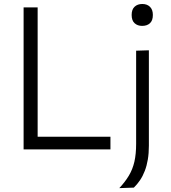

<svg xmlns="http://www.w3.org/2000/svg" viewBox="-20 -750 858 964"><path d="M98.5 0Q98.5 -60 98.5 -115.5Q98.5 -171 98.5 -236.5V-475Q98.5 -541.5 98.5 -597.2Q98.5 -653 98.5 -713H169Q169 -653 169 -597.2Q169 -541.5 169 -475V-247Q169 -181.5 169 -126Q169 -70.5 169 -10.5L141 -63.5H269.5Q328 -63.5 373 -63.5Q418 -63.5 456.2 -63.5Q494.5 -63.5 534.5 -63.5V0ZM579 194.5Q608.5 163 627.2 131.5Q646 100 654.8 61.8Q663.5 23.5 663.5 -28.5V-219.5V-269.5Q663.5 -312.5 663.5 -350Q663.5 -387.5 663.5 -423Q663.5 -458.5 663.5 -495.5L727.5 -497.5Q727.5 -460.5 727.5 -424.8Q727.5 -389 727.5 -351.2Q727.5 -313.5 727.5 -269.5Q727.5 -209.5 727.5 -165.2Q727.5 -121 727.5 -86Q727.5 -51 727.5 -18.5Q727.5 19.5 722.2 50.8Q717 82 707 108Q697 134 683 154.8Q669 175.5 652 192ZM693.5 -620Q670.5 -620 655.8 -633.5Q641 -647 641 -675Q641 -702.5 655.8 -716.2Q670.5 -730 694.5 -730Q718.5 -730 733 -715.8Q747.5 -701.5 747.5 -675Q747.5 -647 733 -633.5Q718.5 -620 693.5 -620Z"/></svg>

Font: Commissioner Thin Light
Style: Regular
Weight: 300
Version: Version 1.000